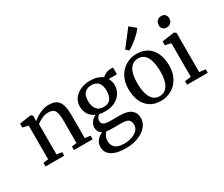

<svg xmlns="http://www.w3.org/2000/svg" viewBox="-170 -1333 2417 2069"><g transform="rotate(-30 1039.0 -299.0)"><path d="M100 -54V-471.5L30 -489.5V-537L168.5 -557.5H175L195 -541.5V-500L194 -473Q215 -492.5 247.8 -512.5Q280.5 -532.5 319.2 -545.8Q358 -559 396.5 -559Q458.5 -559 493.2 -535Q528 -511 542 -461.5Q556 -412 556 -335V-53L623.5 -44.5V0H391V-44L452 -53V-334Q452 -413 432.8 -451.5Q413.5 -490 351 -490Q310 -490 270.8 -471.2Q231.5 -452.5 204 -431V-54L270 -44V0H37V-44Z M891.5 264Q773 264 713.2 224.5Q653.5 185 653.5 115Q653.5 67.5 682.8 33.5Q712 -0.5 749.5 -15.5Q701 -41.5 701 -99Q701 -136 724.8 -166.5Q748.5 -197 781.5 -213Q730.5 -236 705 -277.2Q679.5 -318.5 679.5 -373.5Q679.5 -433 712.2 -475Q745 -517 797 -539.2Q849 -561.5 907.5 -561.5Q1009 -561.5 1065 -516.5Q1075 -529.5 1104.8 -545Q1134.5 -560.5 1171 -560.5H1200V-475.5H1097Q1107.5 -460 1114.2 -437.5Q1121 -415 1121 -388Q1121 -328.5 1091.2 -284.5Q1061.5 -240.5 1010.2 -216.2Q959 -192 894.5 -192Q853 -192 818 -200Q803.5 -188 793 -172.5Q782.5 -157 782.5 -138.5Q782.5 -103.5 806.8 -89.8Q831 -76 888.5 -76H1006Q1100 -76 1144.5 -39.8Q1189 -3.5 1189 59.5Q1189 118.5 1148.8 164.8Q1108.5 211 1041 237.5Q973.5 264 891.5 264ZM903.5 -241.5Q961 -241.5 988.2 -277.2Q1015.5 -313 1015.5 -379Q1015.5 -447 986.2 -479.8Q957 -512.5 902 -512.5Q851 -512.5 818.5 -482.5Q786 -452.5 786 -381.5Q786 -320.5 813.8 -281Q841.5 -241.5 903.5 -241.5ZM900.5 211.5Q949.5 211.5 992.5 196.8Q1035.5 182 1062.2 154.2Q1089 126.5 1089 87.5Q1089 48 1067.8 26.5Q1046.5 5 977.5 5H864Q844.5 5 826.2 3.8Q808 2.5 793.5 -0.5Q777 16 764.8 39.8Q752.5 63.5 752.5 97Q752.5 151.5 787.2 181.5Q822 211.5 900.5 211.5Z M1227 -273.5Q1227 -366.5 1264.5 -430.8Q1302 -495 1361.8 -528.2Q1421.5 -561.5 1487.5 -561.5Q1573.5 -561.5 1628.2 -523.8Q1683 -486 1709.2 -421.5Q1735.5 -357 1735.5 -277Q1735.5 -183.5 1698 -119.2Q1660.5 -55 1600.8 -22Q1541 11 1475 11Q1389 11 1334.2 -26.8Q1279.5 -64.5 1253.2 -129Q1227 -193.5 1227 -273.5ZM1482 -40.5Q1548 -40.5 1584.5 -97.5Q1621 -154.5 1621 -268.5Q1621 -336 1607.5 -390.8Q1594 -445.5 1563.5 -477.8Q1533 -510 1482 -510Q1415 -510 1378.2 -453.5Q1341.5 -397 1341.5 -282Q1341.5 -214 1355.5 -159.2Q1369.5 -104.5 1400.5 -72.5Q1431.5 -40.5 1482 -40.5ZM1445.5 -631.5H1444L1409.5 -661L1564.5 -862L1640 -799.5Q1628.5 -781 1604.5 -756.2Q1580.5 -731.5 1551.2 -706.2Q1522 -681 1493.5 -660.8Q1465 -640.5 1445.5 -631.5Z M1875.5 -54V-471.5L1803 -489.5V-536.5L1952 -557.5H1958.5L1979.5 -541.5V-53L2055.5 -44V0H1798.5V-44ZM1917.5 -644Q1886.5 -644 1870.2 -662.2Q1854 -680.5 1854 -707.5Q1854 -736.5 1872 -758.8Q1890 -781 1925.5 -781H1926.5Q1957.5 -781 1974 -762.8Q1990.5 -744.5 1990.5 -717.5Q1990.5 -688.5 1972.2 -666.2Q1954 -644 1918.5 -644Z"/></g></svg>

Font: Merriweather Text
Style: Regular
Weight: 400
Designer: Eben Sorkin
Foundry: Eben Sorkin
Version: Version 2.100; ttfautohint (v1.7.19-72a1) -l 8 -r 50 -G 200 